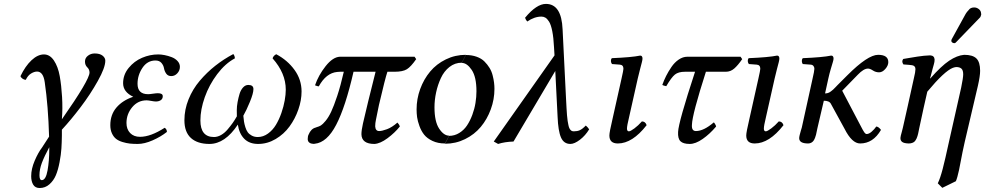

<svg xmlns="http://www.w3.org/2000/svg" viewBox="-20 -718 4998 974"><path d="M180.2 170.9Q180.2 195.8 191.9 195.8Q212.4 195.8 221.2 146.7Q230 97.7 230 38.1V28.8Q205.1 74.7 192.6 107.7Q180.2 140.6 180.2 170.9ZM138.2 175.8Q138.2 138.7 156 97.2Q173.8 55.7 192.9 30.8L229 -24.9Q224.6 -180.2 207 -300.8Q199.2 -355 168 -355Q153.8 -355 137.5 -345Q121.1 -335 110.8 -313Q102.5 -313 94 -319.1Q85.4 -325.2 84 -332Q108.4 -382.8 139.9 -412.4Q171.4 -441.9 203.1 -441.9Q232.9 -441.9 253.7 -410.9Q274.4 -379.9 283 -332Q291.5 -284.2 294.9 -225.8Q298.3 -167.5 293.9 -112.8Q434.1 -313 434.1 -350.1Q434.1 -365.7 422.6 -376.7Q411.1 -387.7 411.1 -405.8Q411.1 -423.8 426 -435.3Q440.9 -446.8 460 -446.8Q486.3 -446.8 500.2 -435.8Q514.2 -424.8 514.2 -410.2Q514.2 -375 476.3 -307.4Q438.5 -239.7 389.6 -175.3Q340.8 -110.8 293.9 -60.1V-30.8Q293.5 4.4 291.5 35.2Q289.6 65.9 282.2 104.7Q274.9 143.6 263.4 170.9Q252 198.2 230.7 217Q209.5 235.8 181.2 235.8Q158.7 235.8 148.4 218.8Q138.2 201.7 138.2 175.8Z M621.6 -94.2Q621.6 -62.5 640.1 -43.2Q658.7 -23.9 690.4 -23.9Q744.1 -23.9 815.4 -69.8Q826.7 -62.5 826.7 -48.8Q795.9 -24.4 754.4 -6.1Q712.9 12.2 678.7 12.2Q656.2 12.2 638.4 10.3Q620.6 8.3 601.3 2.4Q582 -3.4 569.1 -13.4Q556.2 -23.4 547.9 -41.3Q539.6 -59.1 539.6 -83Q539.6 -136.2 570.8 -172.6Q602.1 -209 655.8 -227.1Q604.5 -251.5 604.5 -295.9Q604.5 -338.9 632.6 -373.3Q660.6 -407.7 700.7 -424.8Q740.7 -441.9 782.7 -441.9Q797.4 -441.9 814.9 -438.5Q832.5 -435.1 850.6 -428.2Q868.7 -421.4 880.6 -408.4Q892.6 -395.5 892.6 -378.9Q892.6 -360.4 879.6 -346.2Q866.7 -332 848.6 -332Q832 -332 823.2 -344.5Q814.5 -356.9 812 -371.6Q809.6 -386.2 799.1 -398.7Q788.6 -411.1 768.6 -411.1Q727.5 -411.1 702.6 -373.8Q677.7 -336.4 677.7 -293Q677.7 -240.2 731.4 -240.2Q739.3 -240.2 755.9 -242.7Q772.5 -245.1 780.8 -245.1Q805.7 -245.1 805.7 -230Q805.7 -216.3 795.4 -209.7Q785.2 -203.1 770.5 -203.1Q762.7 -203.1 747.1 -206.1Q731.4 -209 723.6 -209Q679.7 -209 650.6 -174.1Q621.6 -139.2 621.6 -94.2Z M1509.8 -253.9Q1509.8 -209 1493.4 -162.1Q1477.1 -115.2 1448.7 -76.4Q1420.4 -37.6 1378.4 -12.7Q1336.4 12.2 1289.6 12.2Q1245.1 12.2 1219.2 -13.9Q1193.4 -40 1186.5 -85.9Q1121.6 12.2 1042.5 12.2Q981.9 12.2 948.7 -17.8Q915.5 -47.9 915.5 -107.9Q915.5 -162.1 936.5 -214.1Q957.5 -266.1 993.4 -308.3Q1029.3 -350.6 1072 -384.3Q1114.7 -418 1163.6 -443.8Q1171.4 -434.1 1171.4 -421.9Q1122.6 -396 1081.8 -341.8Q1041 -287.6 1018.8 -224.9Q996.6 -162.1 996.6 -106.9Q996.6 -22.9 1065.4 -22.9Q1083.5 -22.9 1101.6 -33.2Q1119.6 -43.5 1135 -61.8Q1150.4 -80.1 1160.4 -94.2Q1170.4 -108.4 1181.6 -127.9Q1181.2 -140.1 1181.2 -159.2Q1181.2 -178.2 1185.3 -200.4Q1189.5 -222.7 1195.3 -241.9Q1201.2 -261.2 1212.9 -274.2Q1224.6 -287.1 1239.7 -287.1Q1265.6 -287.1 1265.6 -266.1Q1265.6 -244.6 1247.8 -201.4Q1230 -158.2 1214.4 -130.9Q1215.8 -113.8 1217.8 -101.3Q1219.7 -88.9 1224.6 -73Q1229.5 -57.1 1236.8 -47.1Q1244.1 -37.1 1257.3 -30Q1270.5 -22.9 1287.6 -22.9Q1315.4 -22.9 1339.6 -40.5Q1363.8 -58.1 1379.9 -85Q1396 -111.8 1407.5 -144.8Q1418.9 -177.7 1424.3 -208.3Q1429.7 -238.8 1429.7 -263.2Q1429.7 -346.7 1362.8 -421.9Q1366.7 -435.5 1381.3 -442.9Q1438.5 -412.6 1474.1 -363.3Q1509.8 -314 1509.8 -253.9Z M2083 -430.2 2091.3 -418Q2064.5 -379.4 2043.9 -366.7Q2023.4 -354 1981.4 -354H1945.3Q1934.1 -321.3 1902.3 -185.1Q1898.4 -163.1 1887.2 -110.8Q1883.3 -93.3 1883.3 -77.1Q1884.8 -53.2 1903.3 -53.2Q1918 -53.2 1943.1 -62.5Q1968.3 -71.8 1996.1 -96.2Q2005.4 -86.9 2008.3 -76.2Q1982.9 -44.4 1945.8 -16.8Q1908.7 10.7 1879.4 12.2Q1814.5 12.2 1813.5 -37.1Q1813.5 -56.6 1821.3 -91.8Q1842.3 -184.1 1885.3 -354H1773.4Q1732.4 -174.8 1685.5 -85Q1638.7 4.9 1577.1 11.2Q1571.3 12.7 1565.4 11.2Q1556.6 11.2 1549.1 5.4Q1541.5 -0.5 1541 -12.2Q1541 -20 1542 -23.9Q1542 -28.3 1545.4 -35.2Q1557.6 -64.9 1581.1 -70.8Q1582 -70.8 1584.2 -72Q1586.4 -73.2 1587.4 -73.2Q1598.6 -76.2 1607.7 -81.5Q1616.7 -86.9 1631.6 -104.7Q1646.5 -122.6 1659.9 -150.9Q1673.3 -179.2 1690.7 -231.4Q1708 -283.7 1724.1 -354H1705.1Q1695.3 -354 1690.4 -353Q1634.3 -347.7 1597.2 -279.8Q1591.8 -279.8 1578.1 -285.2Q1595.2 -335.9 1631.8 -382.3Q1668.5 -428.7 1704.1 -430.2H1724.1Z M2322.3 -398.9 2343.3 -439Q2373.5 -439 2397.9 -430.2Q2422.4 -421.4 2437.5 -406.2Q2452.6 -391.1 2463.4 -373.5Q2474.1 -356 2479.2 -335.4Q2484.4 -314.9 2486.3 -298.8Q2488.3 -282.7 2488.3 -267.1Q2488.3 -213.9 2469.7 -163.3Q2451.2 -112.8 2418.9 -74.2Q2386.7 -35.6 2339.1 -12.2Q2291.5 11.2 2237.3 11.2L2258.3 -28.8Q2286.1 -28.8 2309.8 -43.5Q2333.5 -58.1 2349.1 -81.5Q2364.7 -105 2376 -135.3Q2387.2 -165.5 2392.1 -195.8Q2397 -226.1 2397 -254.9Q2397 -327.6 2373 -363.3Q2349.1 -398.9 2322.3 -398.9ZM2258.3 -29.8 2237.3 9.8Q2201.2 9.8 2173.8 -3.2Q2146.5 -16.1 2131.6 -34.9Q2116.7 -53.7 2107.7 -78.9Q2098.6 -104 2095.9 -123.5Q2093.3 -143.1 2093.3 -163.1Q2093.3 -216.3 2111.6 -266.4Q2129.9 -316.4 2162.1 -355Q2194.3 -393.6 2241.7 -416.7Q2289.1 -439.9 2343.3 -439.9L2322.3 -399.9Q2287.6 -399.9 2260 -378.2Q2232.4 -356.4 2216.6 -322Q2200.7 -287.6 2192.4 -249.3Q2184.1 -210.9 2184.1 -173.8Q2184.1 -101.1 2207.8 -65.4Q2231.4 -29.8 2258.3 -29.8Z M2968.8 -62Q2949.7 -30.3 2921.9 -9Q2894 12.2 2873.5 12.2Q2840.3 12.2 2825.9 -20.5Q2811.5 -53.2 2808.6 -126L2796.9 -357.9L2585 0Q2540.5 1.5 2506.8 12.2L2484.9 0L2793 -437L2790.5 -478Q2788.1 -527.3 2781.5 -560.3Q2774.9 -593.3 2765.4 -608.2Q2755.9 -623 2746.8 -628.4Q2737.8 -633.8 2726.6 -633.8Q2690.9 -633.8 2654.8 -608.9Q2647.5 -616.2 2643.6 -627.9Q2701.7 -698.2 2749.5 -698.2Q2828.6 -698.2 2834 -568.8L2851.6 -213.9Q2853 -187 2854 -168.9Q2855 -150.9 2856.4 -133.1Q2857.9 -115.2 2859.6 -104.5Q2861.3 -93.8 2863.5 -83.5Q2865.7 -73.2 2868.2 -68.1Q2870.6 -63 2874.3 -58.8Q2877.9 -54.7 2882.1 -53.2Q2886.2 -51.8 2891.6 -51.8Q2908.2 -51.8 2921.1 -57.4Q2934.1 -63 2951.7 -81.1Q2960.4 -74.2 2968.8 -62Z M3215.3 -319.8 3171.4 -124Q3160.6 -80.1 3160.6 -65.9Q3160.6 -51.8 3170.4 -51.8Q3178.2 -51.8 3198 -66.4Q3217.8 -81.1 3236.3 -102.1Q3253.9 -102.1 3260.3 -83Q3188 9.8 3114.3 9.8Q3071.3 9.8 3071.3 -30.8Q3071.3 -46.9 3087.4 -115.2L3133.3 -320.8Q3142.6 -361.8 3142.6 -369.1Q3142.6 -388.7 3124.5 -390.1L3084.5 -393.1Q3079.6 -399.9 3079.1 -408.2Q3078.6 -416.5 3083.5 -422.9Q3185.5 -427.2 3227.5 -436Q3239.3 -436 3239.3 -420.9Q3239.3 -414.6 3236.3 -402.8Q3233.4 -391.1 3227.1 -367.4Q3220.7 -343.8 3215.3 -319.8Z M3505.9 -354H3455.1Q3421.4 -354 3403.8 -339.8Q3386.2 -325.7 3359.9 -280.8Q3344.7 -283.7 3339.8 -287.1Q3348.1 -310.5 3359.1 -332.5Q3370.1 -354.5 3386 -377.9Q3401.9 -401.4 3423.1 -415.8Q3444.3 -430.2 3466.8 -430.2H3736.8L3745.1 -418Q3723.6 -386.7 3704.8 -370.4Q3686 -354 3662.1 -354H3561Q3491.7 -137.7 3490.2 -85.9Q3487.3 -53.2 3510.3 -53.2Q3549.8 -53.2 3601.1 -97.2Q3603.5 -95.7 3607.9 -88.1Q3612.3 -80.6 3612.8 -76.2Q3580.6 -38.1 3544.4 -12.9Q3508.3 12.2 3479 12.2Q3445.8 12.2 3431.9 -1.5Q3418 -15.1 3419.9 -48.8Q3421.9 -98.1 3505.9 -354Z M3909.7 -319.8 3865.7 -124Q3855 -80.1 3855 -65.9Q3855 -51.8 3864.7 -51.8Q3872.6 -51.8 3892.3 -66.4Q3912.1 -81.1 3930.7 -102.1Q3948.2 -102.1 3954.6 -83Q3882.3 9.8 3808.6 9.8Q3765.6 9.8 3765.6 -30.8Q3765.6 -46.9 3781.7 -115.2L3827.6 -320.8Q3836.9 -361.8 3836.9 -369.1Q3836.9 -388.7 3818.8 -390.1L3778.8 -393.1Q3773.9 -399.9 3773.4 -408.2Q3772.9 -416.5 3777.8 -422.9Q3879.9 -427.2 3921.9 -436Q3933.6 -436 3933.6 -420.9Q3933.6 -414.6 3930.7 -402.8Q3927.7 -391.1 3921.4 -367.4Q3915 -343.8 3909.7 -319.8Z M4182.1 -319.8 4165.5 -244.1Q4173.3 -244.1 4180.4 -246.3Q4187.5 -248.5 4195.1 -254.4Q4202.6 -260.3 4206.3 -263.4Q4210 -266.6 4218.5 -275.6Q4227.1 -284.7 4228.5 -286.1L4278.3 -335.9Q4382.3 -439.9 4434.6 -439.9Q4486.3 -439.9 4486.3 -402.8Q4486.3 -385.7 4471.4 -368.4Q4456.5 -351.1 4439.5 -351.1Q4422.4 -351.1 4408 -360.6Q4393.6 -370.1 4383.3 -370.1Q4361.3 -370.1 4331.5 -338.9L4252.4 -257.8L4345.2 -81.1Q4358.4 -55.2 4364.5 -46.6Q4370.6 -38.1 4376.5 -38.1Q4388.2 -38.1 4402.1 -50.3Q4416 -62.5 4425.3 -76.2Q4437 -75.2 4449.2 -59.1Q4409.2 9.8 4343.3 9.8Q4301.8 9.8 4264.2 -64.9L4195.3 -190.9Q4187.5 -207 4159.2 -207L4126.5 -66.9Q4125.5 -62.5 4123.3 -51.8Q4121.1 -41 4119.6 -34.4Q4118.2 -27.8 4114.5 -18.6Q4110.8 -9.3 4106.7 -3.7Q4102.5 2 4095.5 5.9Q4088.4 9.8 4079.6 9.8Q4034.2 9.8 4034.2 -17.1Q4034.2 -22.5 4036.6 -32.7Q4039.1 -43 4042.7 -55.2Q4046.4 -67.4 4047.4 -70.8L4101.6 -316.9Q4111.3 -358.4 4111.3 -369.1Q4111.3 -377.9 4106.2 -383.8Q4101.1 -389.6 4092.3 -390.1L4052.2 -393.1Q4047.9 -399.9 4047.6 -408.2Q4047.4 -416.5 4052.2 -422.9Q4154.3 -427.2 4196.3 -436Q4208.5 -436 4208.5 -420.9Q4208.5 -414.6 4204.8 -402.6Q4201.2 -390.6 4194.3 -367.4Q4187.5 -344.2 4182.1 -319.8Z M4563 -391.1Q4552.2 -405.8 4562 -418.9Q4571.8 -420.4 4595.9 -424.6Q4620.1 -428.7 4634.5 -430.9Q4648.9 -433.1 4667 -435.1Q4685.1 -437 4696.3 -437H4700.2Q4719.7 -435.5 4721.2 -416Q4721.2 -408.7 4720.2 -403.8Q4718.8 -395.5 4711.4 -370.4Q4704.1 -345.2 4701.2 -331.1Q4700.2 -328.6 4699.2 -325Q4698.2 -321.3 4698.2 -320.8L4699.2 -319.8Q4754.4 -382.8 4794.9 -409.9Q4835.4 -437 4871.1 -439.9Q4914.6 -439.9 4933.3 -421.4Q4952.1 -402.8 4952.1 -358.9Q4952.1 -332.5 4940.9 -283.2L4874 2Q4868.2 26.9 4863 52.7Q4857.9 78.6 4852.8 105Q4847.7 131.3 4845.2 144Q4836.4 184.6 4829.1 201.2L4760.3 234.9L4737.3 211.9Q4749.5 187 4762 139.6Q4774.4 92.3 4793.9 2L4856 -273.9Q4866.2 -323.7 4866.2 -340.8Q4866.2 -361.8 4857.2 -369.9Q4848.1 -377.9 4831.1 -377.9Q4825.7 -377.9 4814 -374Q4771 -357.4 4684.1 -252.9Q4667.5 -182.1 4643.1 -66.9Q4642.6 -64 4640.4 -53.5Q4638.2 -43 4637.5 -39.6Q4636.7 -36.1 4634.3 -27.8Q4631.8 -19.5 4629.9 -15.9Q4627.9 -12.2 4624.8 -6.8Q4621.6 -1.5 4617.4 1.7Q4613.3 4.9 4607.9 6.8Q4600.6 9.8 4589.8 9.8Q4566.4 9.3 4556.6 2Q4546.9 -5.4 4547.9 -19Q4547.9 -22.5 4549.8 -30.3Q4551.8 -38.1 4555.2 -50.5Q4558.6 -63 4560.1 -69.8Q4565.4 -93.3 4584.2 -177Q4603 -260.7 4612.3 -304.2Q4614.3 -310.1 4616.2 -321.8Q4624 -353.5 4624 -367.2Q4624 -384.3 4606.9 -387.2Q4593.3 -389.2 4563 -391.1ZM4894 -667Q4902.8 -680.2 4921.9 -680.2Q4935.1 -680.2 4945.8 -671.6Q4956.5 -663.1 4957 -649.9Q4958.5 -645 4957 -642.1Q4955.1 -631.8 4949.2 -627L4833 -506.8Q4827.1 -499 4821.3 -499Q4815.9 -499 4811 -502.2Q4806.2 -505.4 4806.2 -509.8V-513.2Q4806.2 -513.7 4806.6 -515.1Q4807.1 -516.6 4807.1 -517.1Q4808.6 -521.5 4810.1 -522.9L4878.9 -647.9Q4884.3 -657.2 4894 -667Z"/></svg>

Font: Common Serif News
Style: Italic
Weight: 450
Italic angle: -12°
Designer: Philipp H. Poll, Khaled Hosny
Foundry: Stefan Peev, Context Ltd.
Version: Version 1.026